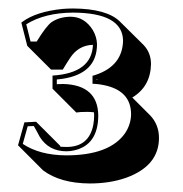

<svg xmlns="http://www.w3.org/2000/svg" viewBox="-20 -738 436 457"><path d="M138.2 -388.2Q191.9 -388.2 202.1 -440.9Q204.1 -452.1 204.1 -463.9Q204.1 -467.3 203.6 -470.7Q195.8 -471.7 187.5 -471.7Q169.4 -471.7 161.6 -470.2L105 -526.9V-558.1Q198.7 -564 201.2 -631.3Q166.5 -630.4 146.5 -599.6Q143.6 -595.2 137.7 -585.9Q132.3 -576.7 129.4 -572.3H101.6L44.9 -628.9L30.8 -684.1L33.2 -686Q65.9 -710.4 129.4 -716.8Q142.6 -717.8 153.8 -717.8Q233.9 -717.3 265.1 -687L321.8 -630.9Q339.4 -612.3 339.4 -585.4Q338.4 -532.2 294.9 -505.9L337.9 -462.9Q358.4 -440.9 358.4 -409.7Q358.4 -343.3 280.3 -314.9Q241.7 -301.3 193.4 -301.3Q123.5 -301.8 82.5 -332.5L25.9 -389.2L22.9 -392.1L38.1 -446.8L65.9 -448.2L122.6 -391.6Q123.5 -390.1 124 -388.7Q130.9 -388.2 138.2 -388.2ZM212.4 -547.9 210 -549.8V-547.9Q211.9 -547.9 212.4 -547.9ZM138.2 -377.9Q96.2 -377.9 74.7 -412.1Q72.3 -416.5 67.4 -425.8Q62.5 -434.1 60.5 -438L45.9 -437.5L34.2 -395.5Q74.2 -368.7 137.2 -368.2Q240.2 -368.2 277.3 -420.4Q291.5 -441.4 292 -465.8Q292 -523.9 223.6 -536.1Q215.8 -537.6 209 -538.1L200.2 -538.6V-557.6L207 -559.6Q272 -581.1 272.9 -642.1Q271 -707.5 153.8 -708Q86.4 -707.5 42.5 -680.2L52.7 -639.2H67.4Q89.8 -675.8 102.5 -685.1Q121.1 -697.8 147.9 -698.2Q181.2 -698.2 201.2 -666Q210.4 -649.9 210.9 -632.8Q210.9 -562.5 127.9 -550.3Q121.1 -549.3 115.2 -548.8V-537.6Q121.6 -537.6 130.9 -538.1Q212.4 -535.6 213.9 -463.9Q213.9 -392.6 155.8 -379.9Q147 -377.9 138.2 -377.9Z"/></svg>

Font: Linux Biolinum Shadow O
Style: Bold
Weight: 700
Designer: Philipp H. Poll
Foundry: Philipp H. Poll
Version: Version 0.9.2